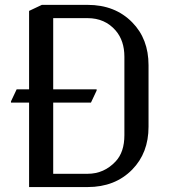

<svg xmlns="http://www.w3.org/2000/svg" viewBox="-20 -757 719 777"><path d="M195.3 -53.7H334.5Q401.4 -53.7 448.2 -104Q483.4 -141.6 483.4 -210V-527.3Q483.4 -592.3 448.2 -633.3Q404.8 -683.6 334.5 -683.6H195.3V-395.5H371.1V-390.6L348.1 -341.8H195.3ZM97.7 0V-341.8H24.4V-346.7L47.4 -395.5H97.7V-712.9L149.4 -737.3H334.5Q445.8 -737.3 515.1 -666.5Q581.1 -599.6 581.1 -493.2V-244.1Q581.1 -138.2 515.1 -70.8Q445.8 0 334.5 0Z"/></svg>

Font: Nova Slim
Style: Book
Weight: 400
Version: Version 2.000